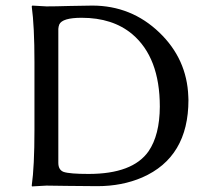

<svg xmlns="http://www.w3.org/2000/svg" viewBox="-20 -668 750 691"><path d="M189.9 -82Q189.9 -56.6 209 -49.3Q231 -42 298.8 -42Q457.5 -42 514.6 -123.5Q554.7 -182.1 555.2 -284.2Q555.2 -461.4 455.6 -545.4Q385.3 -604 273.9 -604Q204.6 -604 193.4 -580.1Q190.4 -572.3 189.9 -564ZM147 -645Q179.2 -645 229.5 -646.5Q280.8 -647.9 312 -647.9Q452.6 -647.9 553.7 -550.8Q652.8 -455.6 657.7 -320.8Q657.7 -314 658.2 -308.1Q658.2 -102.1 491.7 -29.3Q418.9 2 330.1 2Q273.9 2 219.7 1Q178.2 0 147 0L95.2 2.9L94.2 0Q104 -68.4 104 -200.2V-444.8Q104 -573.7 94.2 -645L96.2 -647.9Q98.1 -647.9 147 -645Z"/></svg>

Font: Linux Biolinum Capitals O
Style: Small Caps
Weight: 400
Designer: Philipp H. Poll
Foundry: Philipp H. Poll
Version: Version 1.0.4